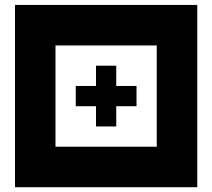

<svg xmlns="http://www.w3.org/2000/svg" viewBox="-20 -812 873 790"><path d="M291.7 -458.3H333.3V-416.7H291.7ZM291.7 -416.7H333.3V-375H291.7ZM333.3 -416.7H375V-375H333.3ZM333.3 -458.3H375V-416.7H333.3ZM375 -500H416.7V-458.3H375ZM375 -541.7H416.7V-500H375ZM416.7 -541.7H458.3V-500H416.7ZM416.7 -500H458.3V-458.3H416.7ZM458.3 -458.3H500V-416.7H458.3ZM458.3 -416.7H500V-375H458.3ZM500 -416.7H541.7V-375H500ZM500 -458.3H541.7V-416.7H500ZM416.7 -375H458.3V-333.3H416.7ZM375 -375H416.7V-333.3H375ZM375 -333.3H416.7V-291.7H375ZM416.7 -333.3H458.3V-291.7H416.7ZM375 -208.3H416.7V-166.7H375ZM416.7 -208.3H458.3V-166.7H416.7ZM416.7 -166.7H458.3V-125H416.7ZM375 -166.7H416.7V-125H375ZM375 -666.7H416.7V-625H375ZM375 -708.3H416.7V-666.7H375ZM416.7 -708.3H458.3V-666.7H416.7ZM416.7 -666.7H458.3V-625H416.7ZM166.7 -458.3H208.3V-416.7H166.7ZM125 -458.3H166.7V-416.7H125ZM125 -416.7H166.7V-375H125ZM125 -375H166.7V-333.3H125ZM166.7 -416.7H208.3V-375H166.7ZM625 -458.3H666.7V-416.7H625ZM666.7 -458.3H708.3V-416.7H666.7ZM666.7 -416.7H708.3V-375H666.7ZM625 -416.7H666.7V-375H625ZM625 -375H666.7V-333.3H625ZM625 -333.3H666.7V-291.7H625ZM625 -291.7H666.7V-250H625ZM625 -250H666.7V-208.3H625ZM625 -208.3H666.7V-166.7H625ZM583.3 -208.3H625V-166.7H583.3ZM541.7 -208.3H583.3V-166.7H541.7ZM500 -208.3H541.7V-166.7H500ZM458.3 -208.3H500V-166.7H458.3ZM458.3 -166.7H500V-125H458.3ZM500 -166.7H541.7V-125H500ZM541.7 -166.7H583.3V-125H541.7ZM583.3 -166.7H625V-125H583.3ZM625 -166.7H666.7V-125H625ZM666.7 -166.7H708.3V-125H666.7ZM666.7 -208.3H708.3V-166.7H666.7ZM666.7 -375H708.3V-333.3H666.7ZM666.7 -333.3H708.3V-291.7H666.7ZM666.7 -291.7H708.3V-250H666.7ZM666.7 -250H708.3V-208.3H666.7ZM666.7 -500H708.3V-458.3H666.7ZM666.7 -541.7H708.3V-500H666.7ZM666.7 -583.3H708.3V-541.7H666.7ZM666.7 -625H708.3V-583.3H666.7ZM666.7 -666.7H708.3V-625H666.7ZM666.7 -708.3H708.3V-666.7H666.7ZM625 -708.3H666.7V-666.7H625ZM583.3 -708.3H625V-666.7H583.3ZM541.7 -708.3H583.3V-666.7H541.7ZM500 -708.3H541.7V-666.7H500ZM458.3 -708.3H500V-666.7H458.3ZM458.3 -666.7H500V-625H458.3ZM500 -666.7H541.7V-625H500ZM541.7 -666.7H583.3V-625H541.7ZM583.3 -666.7H625V-625H583.3ZM625 -666.7H666.7V-625H625ZM625 -625H666.7V-583.3H625ZM625 -583.3H666.7V-541.7H625ZM625 -541.7H666.7V-500H625ZM625 -500H666.7V-458.3H625ZM333.3 -708.3H375V-666.7H333.3ZM333.3 -666.7H375V-625H333.3ZM291.7 -666.7H333.3V-625H291.7ZM250 -666.7H291.7V-625H250ZM208.3 -666.7H250V-625H208.3ZM166.7 -666.7H208.3V-625H166.7ZM125 -666.7H166.7V-625H125ZM125 -708.3H166.7V-666.7H125ZM166.7 -708.3H208.3V-666.7H166.7ZM208.3 -708.3H250V-666.7H208.3ZM250 -708.3H291.7V-666.7H250ZM291.7 -708.3H333.3V-666.7H291.7ZM166.7 -625H208.3V-583.3H166.7ZM166.7 -583.3H208.3V-541.7H166.7ZM166.7 -541.7H208.3V-500H166.7ZM166.7 -500H208.3V-458.3H166.7ZM125 -500H166.7V-458.3H125ZM125 -541.7H166.7V-500H125ZM125 -583.3H166.7V-541.7H125ZM125 -625H166.7V-583.3H125ZM166.7 -375H208.3V-333.3H166.7ZM166.7 -333.3H208.3V-291.7H166.7ZM166.7 -291.7H208.3V-250H166.7ZM166.7 -250H208.3V-208.3H166.7ZM166.7 -208.3H208.3V-166.7H166.7ZM208.3 -208.3H250V-166.7H208.3ZM250 -208.3H291.7V-166.7H250ZM291.7 -208.3H333.3V-166.7H291.7ZM333.3 -208.3H375V-166.7H333.3ZM333.3 -166.7H375V-125H333.3ZM291.7 -166.7H333.3V-125H291.7ZM250 -166.7H291.7V-125H250ZM208.3 -166.7H250V-125H208.3ZM166.7 -166.7H208.3V-125H166.7ZM125 -166.7H166.7V-125H125ZM125 -208.3H166.7V-166.7H125ZM125 -250H166.7V-208.3H125ZM125 -291.7H166.7V-250H125ZM125 -333.3H166.7V-291.7H125ZM375 -458.3H416.7V-416.7H375ZM416.7 -458.3H458.3V-416.7H416.7ZM416.7 -416.7H458.3V-375H416.7ZM375 -416.7H416.7V-375H375ZM666.7 -750H708.3V-708.3H666.7ZM625 -750H666.7V-708.3H625ZM583.3 -750H625V-708.3H583.3ZM500 -750H541.7V-708.3H500ZM416.7 -750H458.3V-708.3H416.7ZM375 -750H416.7V-708.3H375ZM333.3 -750H375V-708.3H333.3ZM291.7 -750H333.3V-708.3H291.7ZM250 -750H291.7V-708.3H250ZM208.3 -750H250V-708.3H208.3ZM166.7 -750H208.3V-708.3H166.7ZM166.7 -791.7H208.3V-750H166.7ZM125 -791.7H166.7V-750H125ZM125 -750H166.7V-708.3H125ZM208.3 -791.7H250V-750H208.3ZM250 -791.7H291.7V-750H250ZM291.7 -791.7H333.3V-750H291.7ZM333.3 -791.7H375V-750H333.3ZM375 -791.7H416.7V-750H375ZM416.7 -791.7H458.3V-750H416.7ZM458.3 -791.7H500V-750H458.3ZM500 -791.7H541.7V-750H500ZM541.7 -791.7H583.3V-750H541.7ZM666.7 -791.7H708.3V-750H666.7ZM625 -791.7H666.7V-750H625ZM583.3 -791.7H625V-750H583.3ZM458.3 -750H500V-708.3H458.3ZM541.7 -750H583.3V-708.3H541.7ZM125 -125H166.7V-83.3H125ZM166.7 -125H208.3V-83.3H166.7ZM208.3 -125H250V-83.3H208.3ZM250 -125H291.7V-83.3H250ZM291.7 -125H333.3V-83.3H291.7ZM333.3 -125H375V-83.3H333.3ZM375 -125H416.7V-83.3H375ZM416.7 -125H458.3V-83.3H416.7ZM458.3 -125H500V-83.3H458.3ZM500 -125H541.7V-83.3H500ZM541.7 -125H583.3V-83.3H541.7ZM583.3 -125H625V-83.3H583.3ZM625 -125H666.7V-83.3H625ZM666.7 -125H708.3V-83.3H666.7ZM666.7 -83.3H708.3V-41.7H666.7ZM625 -83.3H666.7V-41.7H625ZM583.3 -83.3H625V-41.7H583.3ZM541.7 -83.3H583.3V-41.7H541.7ZM500 -83.3H541.7V-41.7H500ZM458.3 -83.3H500V-41.7H458.3ZM416.7 -83.3H458.3V-41.7H416.7ZM375 -83.3H416.7V-41.7H375ZM333.3 -83.3H375V-41.7H333.3ZM291.7 -83.3H333.3V-41.7H291.7ZM250 -83.3H291.7V-41.7H250ZM208.3 -83.3H250V-41.7H208.3ZM166.7 -83.3H208.3V-41.7H166.7ZM125 -83.3H166.7V-41.7H125ZM83.3 -83.3H125V-41.7H83.3ZM83.3 -125H125V-83.3H83.3ZM83.3 -166.7H125V-125H83.3ZM83.3 -208.3H125V-166.7H83.3ZM83.3 -250H125V-208.3H83.3ZM83.3 -291.7H125V-250H83.3ZM83.3 -333.3H125V-291.7H83.3ZM83.3 -375H125V-333.3H83.3ZM83.3 -416.7H125V-375H83.3ZM83.3 -458.3H125V-416.7H83.3ZM83.3 -500H125V-458.3H83.3ZM83.3 -541.7H125V-500H83.3ZM83.3 -583.3H125V-541.7H83.3ZM83.3 -625H125V-583.3H83.3ZM83.3 -666.7H125V-625H83.3ZM83.3 -708.3H125V-666.7H83.3ZM83.3 -750H125V-708.3H83.3ZM83.3 -791.7H125V-750H83.3ZM41.7 -791.7H83.3V-750H41.7ZM41.7 -750H83.3V-708.3H41.7ZM41.7 -708.3H83.3V-666.7H41.7ZM41.7 -666.7H83.3V-625H41.7ZM41.7 -625H83.3V-583.3H41.7ZM41.7 -583.3H83.3V-541.7H41.7ZM41.7 -541.7H83.3V-500H41.7ZM41.7 -500H83.3V-458.3H41.7ZM41.7 -458.3H83.3V-416.7H41.7ZM41.7 -416.7H83.3V-375H41.7ZM41.7 -375H83.3V-333.3H41.7ZM41.7 -333.3H83.3V-291.7H41.7ZM41.7 -291.7H83.3V-250H41.7ZM41.7 -250H83.3V-208.3H41.7ZM41.7 -208.3H83.3V-166.7H41.7ZM41.7 -166.7H83.3V-125H41.7ZM41.7 -125H83.3V-83.3H41.7ZM41.7 -83.3H83.3V-41.7H41.7ZM708.3 -83.3H750V-41.7H708.3ZM750 -83.3H791.7V-41.7H750ZM750 -125H791.7V-83.3H750ZM750 -166.7H791.7V-125H750ZM750 -208.3H791.7V-166.7H750ZM750 -250H791.7V-208.3H750ZM750 -291.7H791.7V-250H750ZM750 -333.3H791.7V-291.7H750ZM750 -375H791.7V-333.3H750ZM750 -416.7H791.7V-375H750ZM750 -458.3H791.7V-416.7H750ZM750 -500H791.7V-458.3H750ZM750 -541.7H791.7V-500H750ZM750 -583.3H791.7V-541.7H750ZM750 -625H791.7V-583.3H750ZM750 -666.7H791.7V-625H750ZM750 -708.3H791.7V-666.7H750ZM750 -750H791.7V-708.3H750ZM750 -791.7H791.7V-750H750ZM708.3 -791.7H750V-750H708.3ZM708.3 -750H750V-708.3H708.3ZM708.3 -333.3H750V-291.7H708.3ZM708.3 -375H750V-333.3H708.3ZM708.3 -416.7H750V-375H708.3ZM708.3 -458.3H750V-416.7H708.3ZM708.3 -500H750V-458.3H708.3ZM708.3 -541.7H750V-500H708.3ZM708.3 -583.3H750V-541.7H708.3ZM708.3 -625H750V-583.3H708.3ZM708.3 -666.7H750V-625H708.3ZM708.3 -708.3H750V-666.7H708.3ZM708.3 -291.7H750V-250H708.3ZM708.3 -250H750V-208.3H708.3ZM708.3 -208.3H750V-166.7H708.3ZM708.3 -166.7H750V-125H708.3ZM708.3 -125H750V-83.3H708.3Z"/></svg>

Font: Yarndings 20
Style: Regular
Weight: 400
Designer: Sarah Cadigan-Fried
Version: Version 1.000; ttfautohint (v1.8.4.7-5d5b)